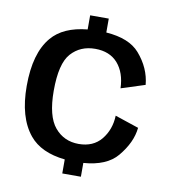

<svg xmlns="http://www.w3.org/2000/svg" viewBox="-80 -759 750 843"><g transform="rotate(10 295.0 -337.5)"><path d="M254 15H337V-46.5C405.5 -51.5 455.5 -72.5 486.5 -109.5C522.5 -152.5 542.5 -195.5 547 -240L441 -275.5C439.5 -233.5 426.5 -198 402.5 -168.5C378.5 -139.5 345 -125 302 -125C258.5 -125 223 -141 195.5 -173.5C168 -206 154 -260.5 154 -336.5C154 -417.5 167.5 -473 195 -503.5C222.5 -534 258 -549 302 -549C345 -549 378.5 -535.5 402.5 -508.5C426.5 -481 439.5 -444 441 -397.5L547 -431.5C542.5 -481 522.5 -526 486.5 -567.5C455.5 -603 406 -623 337 -628V-690H254V-627C182.5 -620 129.5 -596.5 95.5 -556C54 -507.5 33.5 -434 33.5 -336.5C33.5 -243 54 -171.5 95.5 -121C129.5 -79.5 182.5 -55 254 -47.5Z"/></g></svg>

Font: Anybody Medium
Style: Regular
Weight: 500
Designer: Tyler Finck
Foundry: Etcetera Type Company
Version: Version 1.110